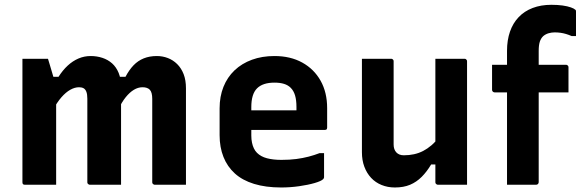

<svg xmlns="http://www.w3.org/2000/svg" viewBox="-20 -789 2490 820"><path d="M774.2 0Q756.2 0 730.9 0Q705.6 0 681.6 0Q657.6 0 641.2 0Q638.2 0 635.7 -1.5Q633.2 -3 631.7 -5Q630.2 -7 630.2 -11Q630.2 -47.9 630.2 -85.2Q630.2 -122.5 630.2 -158.7Q630.2 -194.9 630.2 -230.7Q630.2 -266.5 630.2 -300.5Q630.2 -334.5 630.2 -366.8Q630.2 -394.3 620.1 -405.4Q609.9 -416.4 588.6 -416.4Q569.9 -416.4 551.9 -405.6Q533.9 -394.8 517 -373.9Q500 -352.9 485.1 -321L465 -460.9H515.9Q531.5 -490.5 550.4 -510.2Q569.3 -529.8 593.9 -539.7Q618.6 -549.7 649.8 -549.7Q674.3 -549.7 696.6 -541.2Q718.9 -532.8 736.5 -515.5Q754.2 -498.1 764.2 -472.5Q774.2 -446.8 774.2 -411.7Q774.2 -382.8 774.2 -347.1Q774.2 -311.4 774.2 -270.7Q774.2 -230 774.2 -186.8Q774.2 -143.6 774.2 -99.9Q774.2 -74.9 774.2 -49.9Q774.2 -25 774.2 0ZM497 0Q481.6 0 455 0Q428.4 0 403.2 0Q377.9 0 364 0Q361 0 358.5 -1.5Q356 -3 354.5 -5Q353 -7 353 -11Q353 -48 353 -85.3Q353 -122.6 353 -158.9Q353 -195.1 353 -231Q353 -266.8 353 -301Q353 -335.1 353 -367.7Q353 -386.4 348.8 -397.2Q344.6 -407.9 336.8 -412.2Q329.1 -416.4 317.7 -416.4Q299.2 -416.4 280.1 -405.6Q260.9 -394.8 242.2 -373.4Q223.5 -351.9 205.8 -319L181 -460.9H229.9Q247.8 -489.1 269.1 -508.8Q290.4 -528.5 315.1 -539.1Q339.8 -549.7 367.1 -549.7Q393.8 -549.7 417.4 -541.9Q441 -534.1 458.8 -518.3Q476.5 -502.5 486.8 -477.5Q497 -452.5 497 -417.9Q497 -398.3 497 -362.4Q497 -326.5 497 -274.2Q497 -221.9 497 -153.4Q497 -84.9 497 0ZM219.8 0Q206.2 0 188.8 0Q171.5 0 153.3 0Q135.1 0 117.8 0Q100.4 0 86.8 0Q83.8 0 81.8 -0.5Q79.8 -1 78.3 -2.5Q76.8 -4 76.3 -6Q75.8 -8 75.8 -11Q75.8 -82.6 75.8 -153.7Q75.8 -224.8 75.8 -296Q75.8 -367.2 75.8 -438Q75.8 -464.6 75.8 -489.7Q75.8 -514.9 75.8 -538Q86.8 -538 100.8 -538Q114.8 -538 130.4 -538Q146 -538 159.9 -538Q173.9 -538 184.9 -538Q184.9 -538 190.3 -520.3Q195.7 -502.6 202.4 -479.6Q209.1 -456.6 214.4 -438.8Q219.8 -421.1 219.8 -421.1Q219.8 -354.6 219.8 -284.6Q219.8 -214.6 219.8 -143.4Q219.8 -72.3 219.8 0Z M1152.1 -549.7Q1220.4 -549.7 1270.9 -521.8Q1321.3 -494 1349.3 -444.1Q1377.2 -394.3 1377.2 -327.1V-244.1Q1377.2 -241.1 1376.1 -238.6Q1375.1 -236.1 1372.6 -235.1Q1370.2 -234 1367.1 -234H1137.1Q1120.3 -234 1102.6 -234Q1084.9 -234 1068 -234H1026.8L1023.6 -317.7H1246.1Q1246.1 -322 1246.1 -325.1Q1246.1 -328.2 1246.1 -332.5Q1246.1 -361.1 1240.2 -381.3Q1234.2 -401.5 1221.5 -414.1Q1210 -425.6 1193 -430.8Q1176 -436.1 1152.1 -436.1Q1102.3 -436.1 1077.8 -411.7Q1053.3 -387.3 1053.3 -331.7V-210.3Q1053.3 -193.5 1056.2 -179.9Q1059 -166.2 1064.3 -155.3Q1069.5 -144.4 1077.5 -136.4Q1093.8 -120.1 1120.2 -113.1Q1146.6 -106.2 1181.6 -106.2Q1217.6 -106.2 1245.5 -109.9Q1273.4 -113.6 1298 -120Q1322.6 -126.4 1345.1 -135.1H1364Q1364 -109.4 1364 -83.6Q1364 -57.7 1364 -31.8Q1364 -29.8 1363 -27.8Q1362.1 -25.8 1360.1 -23.8Q1351.8 -15.5 1324 -7.4Q1296.2 0.7 1258 6.2Q1219.7 11.7 1180.6 11.7Q1114.9 11.7 1065.1 -3.6Q1015.3 -18.9 983.1 -48.1Q950.8 -77.3 934.4 -118.7Q917.9 -160.1 917.9 -211.7V-326.2Q917.9 -376.8 934.3 -417.9Q950.7 -459 981.7 -488.6Q1012.8 -518.1 1056.1 -533.9Q1099.3 -549.7 1152.1 -549.7Z M1650.1 -538Q1654.1 -538 1656.1 -536.5Q1658.1 -535 1659.6 -533.1Q1661.1 -531.2 1661.1 -527.3Q1661.1 -482.7 1661.1 -436.2Q1661.1 -389.7 1661.1 -344Q1661.1 -298.4 1661.1 -254.9Q1661.1 -211.3 1661.1 -172Q1661.1 -150.5 1672.7 -138.1Q1684.3 -125.8 1704.6 -125.8Q1727.7 -125.8 1748.2 -130.3Q1768.8 -134.8 1787.2 -144.3Q1805.7 -153.9 1823.1 -168.8Q1840.6 -183.8 1855.8 -204.8V-86.7H1821.4Q1803.1 -55.9 1781 -33.7Q1759 -11.6 1731.3 0.1Q1703.6 11.7 1666.4 11.7Q1635.8 11.7 1609.8 1.1Q1583.7 -9.4 1565 -29.4Q1546.3 -49.4 1536 -77.1Q1525.7 -104.7 1525.7 -139Q1525.7 -184.2 1525.7 -229Q1525.7 -273.7 1525.7 -319Q1525.7 -364.3 1525.7 -408.5Q1525.7 -440.7 1525.7 -473.4Q1525.7 -506.1 1525.7 -538Q1557 -538 1588.3 -538Q1619.6 -538 1650.1 -538ZM1963.7 -538Q1967.7 -538 1969.7 -536.4Q1971.7 -534.9 1973.2 -532.8Q1974.7 -530.7 1974.7 -526.6Q1974.7 -455.4 1974.7 -384.2Q1974.7 -313 1974.7 -241.2Q1974.7 -169.5 1974.7 -98.3Q1974.7 -79.4 1974.7 -62Q1974.7 -44.7 1974.7 -28.9Q1974.7 -13.1 1974.7 0Q1952.5 0 1931.1 0Q1909.6 0 1889.5 0Q1869.3 0 1850.4 0Q1847.4 0 1844.9 -1.5Q1842.4 -3.1 1840.9 -5.1Q1839.4 -7.1 1839.4 -11.2Q1839.4 -99.1 1839.4 -186.9Q1839.4 -274.7 1839.4 -362.6Q1839.4 -450.4 1839.4 -538Q1861.3 -538 1881.7 -538Q1902 -538 1922.6 -538Q1943.2 -538 1963.7 -538Z M2081.5 -512.3H2396.9Q2400.8 -512.3 2402.9 -510.8Q2404.9 -509.3 2406.4 -507.3Q2407.9 -505.2 2407.9 -501.3Q2407.9 -473.4 2407.9 -448.3Q2407.9 -423.3 2407.9 -394.5H2092.5Q2089.5 -394.5 2087 -396Q2084.5 -397.5 2083 -400Q2081.5 -402.5 2081.5 -405.5Q2081.5 -434.3 2081.5 -459.3Q2081.5 -484.4 2081.5 -512.3ZM2280.7 -11Q2280.7 -6.9 2277.7 -3.4Q2274.7 0 2269.7 0Q2237.5 0 2207.5 0Q2177.6 0 2145.4 0Q2145.4 -25 2145.4 -49.9Q2145.4 -74.9 2145.4 -99.9Q2145.4 -164 2145.4 -220.6Q2145.4 -277.2 2145.4 -331.8Q2145.4 -386.4 2145.4 -444.7Q2145.4 -503 2145.4 -572.1Q2145.4 -617.4 2158 -653.8Q2170.6 -690.1 2195 -715.7Q2219.3 -741.3 2254.8 -754.9Q2290.3 -768.5 2334.9 -768.5Q2361.8 -768.5 2383 -765.5Q2404.2 -762.4 2418.2 -757.4Q2432.1 -752.4 2437 -747.5Q2439 -746.5 2439.5 -744.1Q2440 -741.7 2440 -739.5Q2440 -714.3 2440 -687.7Q2440 -661.2 2440 -635.1H2421.2Q2409.5 -640.2 2397.6 -643.8Q2385.8 -647.4 2373.8 -649Q2361.9 -650.7 2348.8 -650.7Q2335.7 -650.7 2322.9 -647Q2310 -643.2 2300.1 -634.8Q2290.1 -625.4 2285.4 -610.8Q2280.7 -596.2 2280.7 -571Q2280.7 -523.5 2280.7 -466.3Q2280.7 -409.1 2280.7 -347.3Q2280.7 -285.4 2280.7 -224.5Q2280.7 -163.5 2280.7 -108.8Q2280.7 -54.2 2280.7 -11Z"/></svg>

Font: Recursive Sans Linear Light
Style: Regular
Weight: 300
Version: Version 1.085